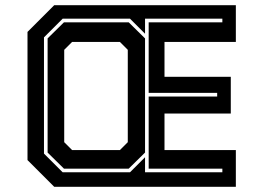

<svg xmlns="http://www.w3.org/2000/svg" viewBox="-20 -720 1016 740"><path d="M189 0 86 -103V-597L189 -700H889V-558.5H614V-424H869.5V-282.5H614V-141.5H889V0ZM221.5 -56H481L539 -114V-56H837V-70H553V-348H817V-362H553V-634H837V-648H539V-590L481 -648H221.5L149.5 -576V-128ZM226.5 -70 163.5 -132V-572L226.5 -634H476L539 -572V-132L476 -70ZM258 -141.5H442L472.5 -172V-528L442 -558.5H258L227.5 -528V-172Z"/></svg>

Font: Tourney Expanded Regular
Style: Bold
Weight: 700
Width: 7
Designer: Tyler Finck
Foundry: Etcetera Type Co
Version: Version 1.010; ttfautohint (v1.8.3)